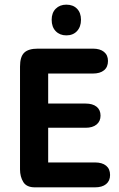

<svg xmlns="http://www.w3.org/2000/svg" viewBox="-20 -805 512 825"><path d="M187 -489H379Q410 -489 427 -503Q444 -517 444 -543Q444 -568 427 -582Q410 -596 379 -596H143Q102 -596 84 -578.5Q66 -561 66 -519V-77Q66 -46 80 -23Q94 0 130 0H388Q419 0 436 -14Q453 -28 453 -53Q453 -79 436 -93Q419 -107 388 -107H187V-256H348Q378 -256 395 -270Q412 -284 412 -308Q412 -333 395 -346.5Q378 -360 348 -360H187ZM265 -785Q237 -785 219.5 -767.5Q202 -750 202 -720Q202 -689 219.5 -671Q237 -653 265 -653Q294 -653 311 -671.5Q328 -690 328 -720Q328 -750 311 -767.5Q294 -785 265 -785Z"/></svg>

Font: Beiruti
Style: Bold
Weight: 700
Designer: Arlette Boutros
Foundry: Boutros
Version: Version 1.41